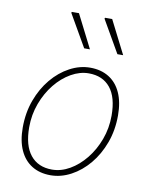

<svg xmlns="http://www.w3.org/2000/svg" viewBox="-83 -781 666 854"><g transform="rotate(10 250.0 -354.0)"><path d="M204 12Q155 12 119.5 -10Q84 -32 65 -74Q46 -116 46 -176Q46 -243 67 -300Q88 -357 123.5 -399.5Q159 -442 204 -466Q249 -490 296 -490Q345 -490 380.5 -468Q416 -446 435 -404Q454 -362 454 -302Q454 -235 433 -178Q412 -121 376.5 -78.5Q341 -36 296 -12Q251 12 204 12ZM206 -14Q247 -14 286 -36.5Q325 -59 356.5 -98Q388 -137 407 -188Q426 -239 426 -296Q426 -379 391.5 -421.5Q357 -464 294 -464Q254 -464 214.5 -441.5Q175 -419 143.5 -380Q112 -341 93 -290Q74 -239 74 -182Q74 -100 108.5 -57Q143 -14 206 -14ZM254 -570 170 -716 172 -720H204L280 -570ZM404 -570 320 -716 322 -720H354L430 -570Z"/></g></svg>

Font: Source Sans 3 ExtraLight ExtraLight
Style: Italic
Weight: 250
Italic angle: -11°
Version: Version 3.052;hotconv 1.1.0;makeotfexe 2.6.0